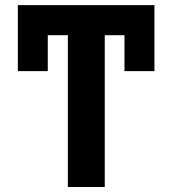

<svg xmlns="http://www.w3.org/2000/svg" viewBox="-20 -748 689 768"><path d="M399 -727.5V0H251.4V-727.5ZM597.7 -727.5V-607.2H51.4V-727.5ZM597.7 -727.5V-463.5H477.9V-727.5ZM171.1 -727.5V-463.5H51.4V-727.5Z"/></svg>

Font: Inter V
Style: 
Weight: 400
Designer: Rasmus Andersson
Foundry: rsms
Version: Version 4.000;git-a3f224843